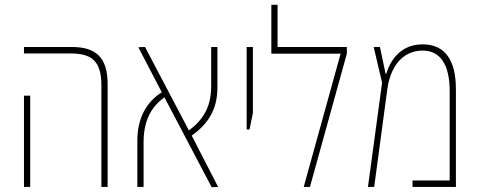

<svg xmlns="http://www.w3.org/2000/svg" viewBox="-20 -780 1997 801"><path d="M403 0H429V-429C429 -541 380 -584 279 -584H80V-557H274C362 -557 403 -526 403 -424ZM80 0H106V-381H80Z M553 0H579V-186C579 -283 615 -337 666 -374L863 1L890 0L780 -214C843 -260 887 -318 887 -414V-584H861V-420C861 -331 825 -278 768 -236L585 -584L557 -583L655 -395C591 -355 553 -287 553 -194Z M1009 -240H1021L1035 -308V-584H1009Z M1138 -584V-760H1112V-556H1401L1247 0H1273L1427 -556V-584Z M1743 -595C1674 -595 1617 -556 1591 -471H1589L1565 -584H1539L1574 -435L1515 0H1541L1596 -409C1608 -497 1656 -569 1743 -569C1817 -569 1856 -510 1856 -400V-27H1701V0H1882V-408C1882 -530 1836 -595 1743 -595Z"/></svg>

Font: Noto Sans Hebrew Condensed Thin
Style: Regular
Weight: 100
Width: 3
Designer: Monotype Design Team
Foundry: Monotype Imaging Inc.
Version: Version 2.004